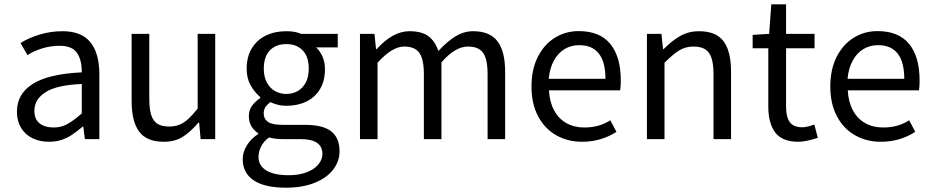

<svg xmlns="http://www.w3.org/2000/svg" viewBox="-20 -642 4302 886"><path d="M255.4 -430.7Q214.4 -430.7 175.5 -418.9Q136.7 -407.2 106.9 -387.7L74.7 -443.4Q111.3 -466.8 162.4 -482.4Q213.4 -498 268.6 -498Q356 -498 397.2 -447Q438.5 -396 438.5 -297.9V0H371.6L364.3 -58.1H362.3Q332 -33.2 311.5 -19.5Q291 -5.9 264.9 3.2Q238.8 12.2 206.1 12.2Q162.6 12.2 129.2 -4.4Q95.7 -21 76.9 -52.5Q58.1 -84 58.1 -127Q58.1 -208.5 130.9 -254.6Q203.6 -300.8 357.4 -308.1Q357.4 -367.7 334.5 -399.2Q311.5 -430.7 255.4 -430.7ZM357.4 -118.7V-254.4Q240.7 -249.5 189.7 -216.3Q138.7 -183.1 138.7 -131.3Q138.7 -91.8 162.6 -72.8Q186.5 -53.7 228.5 -53.7Q261.7 -53.7 290.3 -69.1Q318.8 -84.5 357.4 -118.7Z M668.9 -485.8V-187Q668.9 -140.1 677.5 -112.3Q686 -84.5 705.8 -71.3Q725.6 -58.1 760.3 -58.1Q787.6 -58.1 808.3 -66.7Q829.1 -75.2 848.1 -92.5Q867.2 -109.9 892.1 -140.6V-485.8H973.1V0H905.8L898.9 -76.2H895.5Q857.9 -31.7 822 -9.8Q786.1 12.2 735.8 12.2Q657.2 12.2 622.3 -34.4Q587.4 -81.1 587.4 -176.3V-485.8Z M1171.4 -27.3Q1151.9 -39.6 1140.1 -59.3Q1128.4 -79.1 1128.4 -106.4Q1128.4 -134.3 1143.1 -154.1Q1157.7 -173.8 1181.2 -189.9V-193.8Q1153.8 -216.8 1136 -249.3Q1118.2 -281.7 1118.2 -324.7Q1118.2 -379.4 1141.8 -418.7Q1165.5 -458 1207 -478Q1248.5 -498 1301.3 -498Q1323.2 -498 1339.4 -494.9Q1355.5 -491.7 1369.6 -485.8H1538.6V-423.3H1438.5Q1457 -406.7 1468.3 -380.6Q1479.5 -354.5 1479.5 -322.8Q1479.5 -269 1456.8 -231Q1434.1 -192.9 1393.8 -173.3Q1353.5 -153.8 1301.3 -153.8Q1262.7 -153.8 1227.5 -170.9Q1225.6 -169.4 1215.6 -160.6Q1205.6 -151.9 1201.2 -141.6Q1196.8 -131.3 1196.8 -118.7Q1196.8 -93.8 1216.3 -79.8Q1235.8 -65.9 1282.7 -65.9H1387.2Q1470.7 -65.9 1508.8 -35.6Q1546.9 -5.4 1546.9 56.6Q1546.9 102.1 1517.6 140.4Q1488.3 178.7 1432.4 201.4Q1376.5 224.1 1300.3 224.1Q1201.2 224.1 1150.6 190.2Q1100.1 156.2 1100.1 92.8Q1100.1 60.1 1119.1 28.8Q1138.2 -2.4 1171.4 -23.4ZM1301.3 -438.5Q1252.9 -438.5 1225.1 -409.4Q1197.3 -380.4 1197.3 -324.7Q1197.3 -288.1 1211.2 -261.7Q1225.1 -235.4 1248.8 -221.9Q1272.5 -208.5 1301.3 -208.5Q1330.1 -208.5 1353.5 -221.7Q1377 -234.9 1390.9 -261Q1404.8 -287.1 1404.8 -324.7Q1404.8 -380.4 1377 -409.4Q1349.1 -438.5 1301.3 -438.5ZM1467.8 67.9Q1467.8 34.2 1442.6 17.1Q1417.5 0 1369.1 0H1284.7Q1250.5 0 1221.7 -7.8Q1196.8 9.8 1184.8 33.9Q1172.9 58.1 1172.9 82.5Q1172.9 122.1 1208.5 144.3Q1244.1 166.5 1313 166.5Q1360.4 166.5 1395.5 152.8Q1430.7 139.2 1449.2 116.7Q1467.8 94.2 1467.8 67.9Z M1708 -485.8 1715.3 -415.5H1718.3Q1793 -498 1869.1 -498Q1925.8 -498 1956.5 -475.3Q1987.3 -452.6 2002.9 -406.7Q2044.4 -451.7 2082.8 -474.9Q2121.1 -498 2163.1 -498Q2240.2 -498 2275.6 -451.7Q2311 -405.3 2311 -310.5V0H2230V-299.3Q2230 -345.7 2221.2 -373.5Q2212.4 -401.4 2192.6 -414.3Q2172.9 -427.2 2139.6 -427.2Q2110.4 -427.2 2080.3 -409.7Q2050.3 -392.1 2017.1 -354.5V0H1936V-299.3Q1936 -345.7 1927 -373.5Q1918 -401.4 1898.2 -414.3Q1878.4 -427.2 1844.7 -427.2Q1789.6 -427.2 1722.2 -352.5V0H1641.1V-485.8Z M2844.7 -270Q2844.7 -242.7 2841.8 -225.1H2513.2Q2516.1 -171.4 2536.9 -132.8Q2557.6 -94.2 2593.5 -74Q2629.4 -53.7 2675.8 -53.7Q2710.9 -53.7 2740.2 -61.8Q2769.5 -69.8 2796.4 -86.9L2824.7 -33.7Q2753.9 12.2 2666 12.2Q2600.1 12.2 2547.1 -17.6Q2494.1 -47.4 2463.4 -105Q2432.6 -162.6 2432.6 -242.7Q2432.6 -321.8 2461.9 -379.6Q2491.2 -437.5 2540.8 -468Q2590.3 -498.5 2650.4 -498.5Q2747.6 -498.5 2796.1 -439.5Q2844.7 -380.4 2844.7 -270ZM2652.3 -433.6Q2615.2 -433.6 2585.2 -415.5Q2555.2 -397.5 2535.9 -362.3Q2516.6 -327.1 2512.2 -278.3H2773.9Q2773.9 -433.6 2652.3 -433.6Z M3032.2 -485.8 3039.6 -415.5H3042.5Q3081.5 -455.1 3120.1 -476.6Q3158.7 -498 3205.6 -498Q3283.7 -498 3318.6 -451.9Q3353.5 -405.8 3353.5 -310.5V0H3272.5V-299.3Q3272.5 -346.2 3263.4 -373.8Q3254.4 -401.4 3234.4 -414.3Q3214.4 -427.2 3179.7 -427.2Q3144 -427.2 3115.2 -409.9Q3086.4 -392.6 3046.4 -352.5V0H2965.3V-485.8Z M3453.1 -419.4V-481L3529.3 -485.8L3539.1 -622.1H3607.4V-485.8H3738.8V-419.4H3607.4V-148.4Q3607.4 -101.6 3624.8 -78.1Q3642.1 -54.7 3682.6 -54.7Q3703.1 -54.7 3737.8 -67.4L3753.9 -5.9Q3697.8 12.2 3663.6 12.2Q3589.8 12.2 3557.6 -30.3Q3525.4 -72.8 3525.4 -149.4V-419.4Z M4223.6 -270Q4223.6 -242.7 4220.7 -225.1H3892.1Q3895 -171.4 3915.8 -132.8Q3936.5 -94.2 3972.4 -74Q4008.3 -53.7 4054.7 -53.7Q4089.8 -53.7 4119.1 -61.8Q4148.4 -69.8 4175.3 -86.9L4203.6 -33.7Q4132.8 12.2 4044.9 12.2Q3979 12.2 3926 -17.6Q3873 -47.4 3842.3 -105Q3811.5 -162.6 3811.5 -242.7Q3811.5 -321.8 3840.8 -379.6Q3870.1 -437.5 3919.7 -468Q3969.2 -498.5 4029.3 -498.5Q4126.5 -498.5 4175 -439.5Q4223.6 -380.4 4223.6 -270ZM4031.2 -433.6Q3994.1 -433.6 3964.1 -415.5Q3934.1 -397.5 3914.8 -362.3Q3895.5 -327.1 3891.1 -278.3H4152.8Q4152.8 -433.6 4031.2 -433.6Z"/></svg>

Font: Varta
Style: Regular
Weight: 400
Designer: Joana Correia, Viktoriya Grabowska, Eben Sorkin
Foundry: Sorkin Type
Version: Version 1.002; ttfautohint (v1.3) -l 8 -r 24 -G 200 -x 12 -H